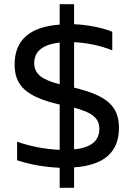

<svg xmlns="http://www.w3.org/2000/svg" viewBox="-20 -795 640 920"><path d="M518 -554V-643C464 -664 400 -676 335 -679V-775H266V-677C125 -667 50 -605 50 -486C50 -385 105 -331 266 -294V-77C197 -80 124 -94 62 -116V-27C125 -6 197 6 266 9V105H335V7C481 -3 550 -68 550 -182C550 -284 495 -337 335 -375V-593C394 -590 457 -578 518 -554ZM144 -493C144 -548 184 -582 266 -591V-391C178 -414 144 -442 144 -493ZM335 -79V-279C422 -256 456 -229 456 -177C456 -121 418 -88 335 -79Z"/></svg>

Font: LT Wave Mono
Style: Regular
Weight: 400
Designer: Daniel Lyons
Version: Version 2.5 (Glyphs App)